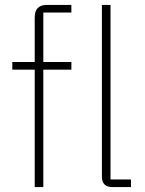

<svg xmlns="http://www.w3.org/2000/svg" viewBox="-20 -760 589 780"><path d="M121 -477H30V-508H121V-689Q121 -740 170 -740H270V-709H156V-508H270V-477H156V0H121ZM437 0Q394 0 394 -42V-740H429V-31H512V0Z"/></svg>

Font: IBM Plex Sans Thai ExtLt
Style: Regular
Weight: 200
Designer: Mike Abbink, Paul van der Laan, Pieter van Rosmalen, Ben Mitchell, Mark Frömberg
Foundry: Bold Monday
Version: Version 1.2